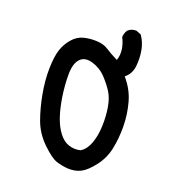

<svg xmlns="http://www.w3.org/2000/svg" viewBox="-92 -669 683 743"><g transform="rotate(15 250.0 -297.5)"><path d="M246.1 -5.9Q220.7 -9.8 198.2 -19.5Q175.8 -29.3 141.6 -68.8Q107.4 -108.4 94.7 -155.3Q82 -202.1 76.7 -257.8Q71.3 -313.5 76.7 -362.3Q82 -411.1 93.8 -438.5Q105.5 -465.8 127 -486.3Q148.4 -506.8 174.8 -510.7Q201.2 -514.6 228.5 -510.7Q255.9 -506.8 273.4 -492.7Q291 -478.5 320.3 -460.9Q337.9 -501 317.4 -551.8Q319.3 -567.4 329.1 -580.1Q342.8 -591.8 364.3 -589.8L383.8 -580.1Q399.4 -553.7 402.3 -521.5Q405.3 -489.3 398.9 -457Q392.6 -424.8 366.2 -407.2Q397.5 -364.3 406.2 -315.4Q415 -266.6 411.1 -217.8Q407.2 -168.9 394.5 -127Q381.8 -85 352.5 -53.2Q323.2 -21.5 299.3 -11.7Q275.4 -2 246.1 -5.9ZM275.4 -86.9Q298.8 -98.6 313 -128.9Q327.1 -159.2 332 -199.2Q336.9 -239.3 334 -275.4Q331.1 -311.5 318.4 -335.9Q305.7 -360.4 285.2 -386.7Q264.6 -413.1 231.9 -426.3Q199.2 -439.5 178.7 -421.4Q158.2 -403.3 154.3 -358.4Q150.4 -313.5 153.3 -268.6Q156.2 -223.6 165 -187.5Q173.8 -151.4 190.4 -126Q207 -100.6 229.5 -91.8Q252 -83 275.4 -86.9Z"/></g></svg>

Font: NaikaiFont
Style: Regular-Lite
Weight: 400
Version: Version 1.67